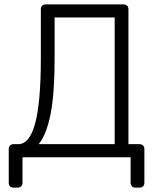

<svg xmlns="http://www.w3.org/2000/svg" viewBox="-20 -720 716 879"><path d="M42 139Q32 139 26 133Q20 127 20 117V-38Q20 -48 26 -54Q32 -60 42 -60H65Q88 -60 107 -81.5Q126 -103 139.5 -150Q153 -197 160 -273Q167 -349 167 -457V-678Q167 -688 173 -694Q179 -700 189 -700H545Q556 -700 562 -694Q568 -688 568 -677V-60H618Q629 -60 635 -54Q641 -48 641 -38V117Q641 127 635 133Q629 139 618 139H600Q590 139 584 133Q578 127 578 117V0H83V117Q83 127 77 133Q71 139 60 139ZM157 -60H505V-640H230V-449Q230 -291 211.5 -197.5Q193 -104 157 -60Z"/></svg>

Font: Rubik Light Light
Style: Regular
Weight: 300
Version: Version 2.101